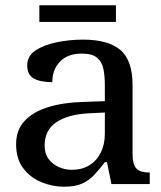

<svg xmlns="http://www.w3.org/2000/svg" viewBox="-20 -697 610 727"><path d="M222 10Q178 10 136 -7.5Q94 -25 67.5 -60.5Q41 -96 41 -151Q41 -204 72.5 -238.5Q104 -273 161.5 -291Q219 -309 294 -311L377 -314V-373Q377 -409 371.5 -436Q366 -463 347.5 -478.5Q329 -494 290 -494Q236 -494 207 -463.5Q178 -433 178 -386Q131 -386 107 -400.5Q83 -415 83 -449Q83 -485 114.5 -506Q146 -527 195 -537Q244 -547 294 -547Q389 -547 435.5 -508Q482 -469 482 -374V-116Q482 -88 488 -72.5Q494 -57 508 -50.5Q522 -44 544 -44H547V0H402L385 -83H377Q356 -55 336 -34Q316 -13 290 -1.5Q264 10 222 10ZM252 -54Q290 -54 318 -71Q346 -88 361.5 -119Q377 -150 377 -191V-271L317 -268Q237 -264 193 -234Q149 -204 149 -146Q149 -115 164 -95Q179 -75 202.5 -64.5Q226 -54 252 -54ZM129 -614V-677H419V-614Z"/></svg>

Font: ET Text
Style: Regular
Weight: 470
Designer: Monotype Design Team
Foundry: Monotype Imaging Inc.
Version: Version 2.009